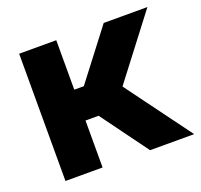

<svg xmlns="http://www.w3.org/2000/svg" viewBox="-97 -624 764 731"><g transform="rotate(-20 285.5 -258.0)"><path d="M49.8 -515.6H200.2V-315.2H238.9L392.4 -515.6H569.5L376.8 -263.7L571.3 0H392.6L253.3 -190.2H200.2V0H49.8Z"/></g></svg>

Font: Intratopia Thin
Style: Regular
Weight: 100
Designer: Rasmus Andersson
Foundry: rsms
Version: Version 3.000;Glyphs 3.2.3 (3260)